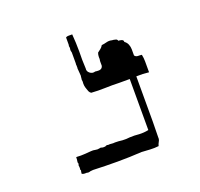

<svg xmlns="http://www.w3.org/2000/svg" viewBox="-95 -620 746 715"><g transform="rotate(-20 278.0 -262.0)"><path d="M252.9 -513.7Q252.9 -513.7 252.9 -513.7Q254.9 -513.7 255.9 -513.7Q256.8 -513.7 258.8 -513.7Q261.7 -479.5 261.7 -445.3Q260.7 -411.1 262.7 -377Q260.7 -366.2 270.5 -358.4Q280.3 -350.6 292 -354.5Q297.9 -353.5 305.7 -353.5Q313.5 -353.5 318.4 -358.4Q323.2 -364.3 322.3 -371.1Q322.3 -377.9 322.3 -384.8Q324.2 -392.6 323.2 -400.4Q323.2 -409.2 326.2 -417Q332 -421.9 338.9 -426.8Q344.7 -431.6 348.6 -438.5Q358.4 -439.5 369.1 -442.4Q379.9 -445.3 390.6 -442.4Q396.5 -442.4 403.3 -440.4Q410.2 -439.5 412.1 -432.6Q418 -432.6 424.8 -430.7Q432.6 -427.7 431.6 -420.9Q440.4 -415 444.3 -405.3Q448.2 -395.5 448.2 -385.7Q448.2 -383.8 448.2 -380.9Q448.2 -378.9 448.2 -377Q448.2 -375 448.2 -373Q448.2 -372.1 448.2 -370.1Q448.2 -368.2 448.2 -366.2Q448.2 -364.3 448.2 -362.3Q448.2 -362.3 448.2 -361.3Q448.2 -361.3 448.2 -361.3Q453.1 -354.5 460.9 -354.5Q469.7 -354.5 476.6 -353.5Q479.5 -339.8 479.5 -326.2Q479.5 -312.5 479.5 -299.8Q479.5 -299.8 479.5 -299.8Q479.5 -299.8 479.5 -299.8Q479.5 -294.9 479.5 -291Q479.5 -287.1 479.5 -283.2Q466.8 -284.2 455.1 -285.2Q442.4 -285.2 429.7 -285.2Q429.7 -272.5 429.7 -260.7Q429.7 -249 429.7 -236.3Q429.7 -219.7 429.7 -203.1Q429.7 -186.5 429.7 -168.9Q429.7 -137.7 429.7 -106.4Q429.7 -75.2 428.7 -43.9Q429.7 -35.2 424.8 -27.3Q420.9 -20.5 418.9 -12.7Q402.3 -10.7 384.8 -11.7Q368.2 -12.7 351.6 -13.7Q303.7 -10.7 255.9 -10.7Q207 -10.7 159.2 -12.7Q154.3 -12.7 148.4 -11.7Q143.6 -9.8 138.7 -9.8Q132.8 -11.7 126 -10.7Q120.1 -10.7 114.3 -13.7Q115.2 -17.6 115.2 -21.5Q116.2 -24.4 116.2 -28.3Q115.2 -29.3 115.2 -29.3Q114.3 -29.3 114.3 -29.3Q114.3 -32.2 115.2 -34.2Q115.2 -37.1 115.2 -40Q115.2 -40 115.2 -40Q115.2 -40 115.2 -40Q114.3 -43.9 114.3 -46.9Q115.2 -49.8 116.2 -52.7Q116.2 -53.7 116.2 -54.7Q115.2 -55.7 115.2 -55.7Q114.3 -59.6 115.2 -63.5Q115.2 -67.4 116.2 -71.3Q116.2 -74.2 116.2 -77.1Q116.2 -80.1 121.1 -79.1Q134.8 -78.1 148.4 -79.1Q162.1 -80.1 175.8 -81.1Q184.6 -82 192.4 -80.1Q201.2 -78.1 209 -80.1Q213.9 -82 217.8 -80.1Q222.7 -78.1 227.5 -79.1Q231.4 -78.1 235.4 -81.1Q239.3 -83 244.1 -81.1Q251 -82 256.8 -81.1Q263.7 -80.1 270.5 -81.1Q285.2 -81.1 299.8 -79.1Q314.5 -78.1 329.1 -80.1Q347.7 -81.1 366.2 -79.1Q384.8 -78.1 403.3 -82Q403.3 -132.8 403.3 -183.6Q403.3 -233.4 403.3 -284.2Q389.6 -284.2 361.3 -284.2Q334 -285.2 305.7 -284.2Q278.3 -283.2 251 -285.2Q246.1 -288.1 243.2 -293.9Q241.2 -299.8 239.3 -304.7Q236.3 -312.5 235.4 -319.3Q234.4 -327.1 235.4 -335Q235.4 -335 235.4 -335Q235.4 -335 235.4 -335Q234.4 -338.9 234.4 -342.8Q234.4 -346.7 235.4 -350.6Q235.4 -352.5 235.4 -354.5Q236.3 -355.5 236.3 -357.4Q235.4 -364.3 235.4 -370.1Q234.4 -376 234.4 -382.8Q233.4 -386.7 234.4 -389.6Q234.4 -393.6 234.4 -397.5Q234.4 -397.5 234.4 -398.4Q234.4 -398.4 234.4 -398.4Q233.4 -403.3 234.4 -408.2Q234.4 -413.1 234.4 -418Q234.4 -418.9 234.4 -419.9Q234.4 -420.9 234.4 -421.9Q234.4 -424.8 234.4 -427.7Q234.4 -429.7 234.4 -432.6Q234.4 -433.6 234.4 -435.5Q234.4 -436.5 234.4 -438.5Q234.4 -440.4 234.4 -443.4Q234.4 -445.3 234.4 -447.3Q234.4 -449.2 234.4 -451.2Q234.4 -453.1 233.4 -455.1Q232.4 -458 232.4 -460.9Q232.4 -463.9 233.4 -467.8Q233.4 -467.8 233.4 -468.8Q233.4 -469.7 233.4 -470.7Q232.4 -473.6 232.4 -476.6Q232.4 -479.5 233.4 -482.4Q233.4 -485.4 233.4 -487.3Q233.4 -490.2 233.4 -492.2Q233.4 -497.1 233.4 -502Q233.4 -505.9 233.4 -510.7Q237.3 -513.7 243.2 -513.7Q248 -513.7 252.9 -513.7Z"/></g></svg>

Font: YzWr
Style: Regular
Weight: 400
Version: Version 1.0